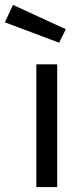

<svg xmlns="http://www.w3.org/2000/svg" viewBox="-76 -762 320 782"><path d="M72 0V-500H157V0ZM165 -588 -56 -671 -23 -742 192 -643Z"/></svg>

Font: Cairo Medium
Style: Regular
Weight: 500
Designer: Mohamed Gaber, Accademia di Belle Arti di Urbino
Foundry: Kief Type Foundry, Accademia di Belle Arti di Urbino
Version: Version 3.117